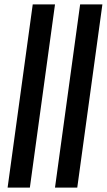

<svg xmlns="http://www.w3.org/2000/svg" viewBox="-20 -851 484 871"><path d="M14.5 0 128.5 -831H229.5L115.5 0ZM229.5 0 343.5 -831H444.5L330.5 0Z"/></svg>

Font: Merriweather 60pt
Style: Italic
Weight: 400
Italic angle: -7.8°
Version: Version 2.101